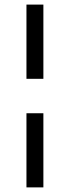

<svg xmlns="http://www.w3.org/2000/svg" viewBox="-20 -749 303 836"><path d="M95.2 -405.8V-729H168.9V-405.8ZM95.2 66.9V-255.9H168.9V66.9Z"/></svg>

Font: Lumene Sans
Style: Regular
Weight: 400
Designer: Deni Anggara
Version: Version 1.003;Glyphs 3.1.2 (3151)